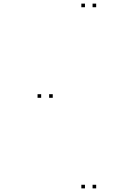

<svg xmlns="http://www.w3.org/2000/svg" viewBox="-20 -831 660 1061"><path d="M511.5 -791V-811H491.5V-791ZM449.5 -791V-811H429.5V-791ZM207.5 -290.5V-310.5H187.5V-290.5ZM449.5 210V190H429.5V210ZM511.5 210V190H491.5V210ZM271.5 -290.5V-310.5H251.5V-290.5Z"/></svg>

Font: Monaspace Neon Dots Var
Style: Regular
Weight: 400
Designer: Riley Cran and the Lettermatic Team
Version: Version 1.100 (Monaspace Neon Dots)